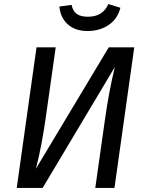

<svg xmlns="http://www.w3.org/2000/svg" viewBox="-20 -921 717 941"><path d="M541 0H447L495 -339Q514 -474 543 -593L189 0H62L159 -689H253L205 -350Q185 -206 156 -94L513 -689H638ZM271 -889 331 -897Q337 -866 356.5 -852.5Q376 -839 411 -839Q484 -839 511 -901L570 -883Q557 -829 513 -799Q469 -769 409 -769Q349 -769 312.5 -801.5Q276 -834 271 -889Z"/></svg>

Font: FiraGO
Style: Italic
Weight: 400
Italic angle: -8°
Designer: bBox Type GmbH
Foundry: bBox Type GmbH
Version: Version 1.001